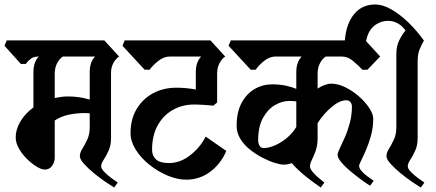

<svg xmlns="http://www.w3.org/2000/svg" viewBox="-43 -819 1946 856"><path d="M27 -207Q27 -242 48 -277.5Q69 -313 106 -340V-497Q106 -543 130 -567Q107 -567 94 -557Q81 -547 72 -534H50L-23 -615L-13 -639H422L488 -567Q473 -557 462.5 -538Q452 -519 452 -493V-203Q452 -171 441 -147Q430 -123 419 -106.5Q408 -90 408 -78Q408 -67 421.5 -53Q435 -39 452.5 -26Q470 -13 482 -5L466 17Q454 10 429 -7Q404 -24 377.5 -45.5Q351 -67 332 -88Q313 -109 313 -123Q313 -138 324 -155.5Q335 -173 346 -196.5Q357 -220 357 -252V-314Q351 -314 345 -314.5Q339 -315 334 -315Q302 -315 267.5 -308.5Q233 -302 201 -282V-116Q201 -96 189 -79.5Q177 -63 157 -63Q142 -63 120.5 -76Q99 -89 77.5 -110Q56 -131 41.5 -156.5Q27 -182 27 -207ZM357 -497Q357 -543 381 -567H237Q222 -557 211.5 -537Q201 -517 201 -490V-382Q215 -385 229.5 -387Q244 -389 259 -389Q286 -389 310 -385.5Q334 -382 357 -375Z M908 -348Q889 -350 865.5 -351.5Q842 -353 822 -353Q770 -353 727.5 -329Q685 -305 660 -260Q635 -215 635 -151Q635 -124 653 -108Q671 -92 710 -92Q760 -92 804.5 -126.5Q849 -161 874 -210L966 -146Q941 -88 894 -53Q847 -18 787 -18Q747 -18 703.5 -36.5Q660 -55 622.5 -85Q585 -115 562 -152Q539 -189 539 -225Q539 -288 566.5 -333.5Q594 -379 640 -403.5Q686 -428 743 -428Q765 -428 786.5 -426Q808 -424 830 -420V-497Q830 -543 854 -567H714Q688 -567 663 -547.5Q638 -528 624 -508H602L503 -615L513 -639H895L961 -567Q946 -557 935.5 -537Q925 -517 925 -490V-362Z M1558 -80Q1558 -69 1569 -56.5Q1580 -44 1595.5 -32.5Q1611 -21 1623 -13L1607 9Q1595 2 1571.5 -15Q1548 -32 1522.5 -53Q1497 -74 1479.5 -94.5Q1462 -115 1462 -129Q1462 -137 1471.5 -157Q1481 -177 1494 -206Q1507 -235 1516.5 -270.5Q1526 -306 1526 -345Q1526 -356 1519 -364Q1512 -372 1501 -372Q1471 -372 1435 -341.5Q1399 -311 1373 -270V-203Q1373 -171 1364.5 -147Q1356 -123 1347.5 -106.5Q1339 -90 1339 -78Q1339 -67 1350.5 -53Q1362 -39 1377.5 -26Q1393 -13 1403 -5L1387 17Q1375 9 1350.5 -9Q1326 -27 1300 -49.5Q1274 -72 1258 -92Q1241 -85 1221 -85Q1207 -85 1181.5 -93Q1156 -101 1127 -116Q1098 -131 1071.5 -152Q1045 -173 1028.5 -200Q1012 -227 1012 -258Q1012 -319 1034 -360Q1056 -401 1092 -422Q1128 -443 1171 -443Q1204 -443 1231.5 -437Q1259 -431 1278 -423V-497Q1278 -543 1302 -567H1183Q1158 -566 1134 -547Q1110 -528 1097 -508H1075L976 -615L986 -639H1586L1652 -567L1595 -508H1573Q1552 -530 1529.5 -548.5Q1507 -567 1480 -567H1409Q1394 -557 1383.5 -537Q1373 -517 1373 -490V-424Q1388 -434 1404 -440Q1420 -446 1434 -446Q1464 -446 1496.5 -430Q1529 -414 1557 -389.5Q1585 -365 1603 -338Q1621 -311 1621 -290Q1621 -252 1611.5 -216.5Q1602 -181 1589.5 -152Q1577 -123 1567.5 -104Q1558 -85 1558 -80ZM1133 -159Q1155 -159 1183 -171Q1211 -183 1236.5 -204.5Q1262 -226 1278 -253V-367Q1269 -368 1261.5 -368.5Q1254 -369 1247 -369Q1214 -369 1182 -350Q1150 -331 1129 -292.5Q1108 -254 1108 -194Q1108 -180 1114 -169.5Q1120 -159 1133 -159Z M1724 -579Q1724 -614 1737.5 -640.5Q1751 -667 1765 -683Q1751 -703 1731 -714.5Q1711 -726 1688 -726Q1649 -726 1620 -699Q1591 -672 1586 -612L1582 -567L1491 -601L1495 -645Q1502 -716 1537 -757.5Q1572 -799 1630 -799Q1663 -799 1701 -777.5Q1739 -756 1777 -719.5Q1815 -683 1847 -638Q1839 -624 1829 -602Q1819 -580 1819 -546V-203Q1819 -171 1808 -147Q1797 -123 1786 -106.5Q1775 -90 1775 -78Q1775 -67 1788.5 -53Q1802 -39 1819.5 -26Q1837 -13 1849 -5L1833 17Q1821 10 1796 -7Q1771 -24 1744.5 -45.5Q1718 -67 1699 -88Q1680 -109 1680 -123Q1680 -138 1691 -155.5Q1702 -173 1713 -196.5Q1724 -220 1724 -252Z"/></svg>

Font: Jaini
Style: Regular
Weight: 400
Designer: Maithili Shingre, Girish Dalvi (Devanagari), Taresh Vohra (Latin)
Foundry: Ek Type
Version: Version 2.000; ttfautohint (v1.8.4.7-5d5b)